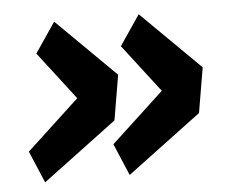

<svg xmlns="http://www.w3.org/2000/svg" viewBox="-40 -548 681 552"><g transform="rotate(-5 300.0 -272.0)"><path d="M30 -135 182 -276 76 -414 135 -501 305 -333 283 -203 69 -43ZM274 -135 426 -276 320 -414 379 -501 549 -333 527 -203 313 -43Z"/></g></svg>

Font: iA Writer Mono V
Style: Regular
Weight: 400
Italic angle: -9.5°
Designer: Mike Abbink, Paul van der Laan, Pieter van Rosmalen
Foundry: Bold Monday
Version: Version 2.000